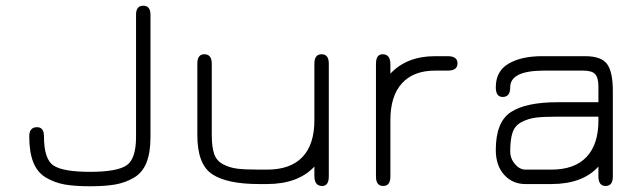

<svg xmlns="http://www.w3.org/2000/svg" viewBox="-20 -648 2261 676"><path d="M296.9 -43Q389.6 -43 424.3 -64.9Q459 -86.9 459 -166V-596.7Q459 -627.9 484.4 -627.9Q509.8 -627.9 509.8 -595.7V-165Q509.8 -110.4 495.6 -75.2Q481.4 -40 451.7 -22.5Q421.9 -4.9 386.2 1.5Q350.6 7.8 296.9 7.8Q243.2 7.8 207.5 1.5Q171.9 -4.9 141.6 -22.9Q111.3 -41 97.2 -76.7Q83 -112.3 83 -168Q83 -200.2 110.4 -200.2Q134.8 -200.2 134.8 -168Q134.8 -86.9 168.9 -64.9Q203.1 -43 296.9 -43Z M919.9 -50.8Q1002.9 -50.8 1044.9 -95.2Q1086.9 -139.6 1086.9 -224.6V-423.8Q1086.9 -457 1112.3 -457Q1137.7 -457 1137.7 -423.8V-27.3Q1137.7 6.8 1114.3 6.8Q1086.9 6.8 1086.9 -28.3V-61.5Q1029.3 0 919.9 0H891.6Q779.3 0 727.1 -34.7Q674.8 -69.3 674.8 -171.9V-423.8Q674.8 -457 699.2 -457Q725.6 -457 725.6 -423.8V-172.9Q725.6 -130.9 733.9 -106.4Q742.2 -82 765.1 -69.8Q788.1 -57.6 814.9 -54.2Q841.8 -50.8 891.6 -50.8Z M1511.7 -399.4Q1435.5 -399.4 1395 -354.5Q1354.5 -309.6 1354.5 -225.6V-26.4Q1354.5 6.8 1329.1 6.8Q1303.7 6.8 1303.7 -26.4V-422.9Q1303.7 -457 1327.1 -457Q1354.5 -457 1354.5 -421.9V-388.7Q1412.1 -450.2 1511.7 -450.2H1556.6Q1590.8 -450.2 1590.8 -424.8Q1590.8 -399.4 1556.6 -399.4Z M1943.4 -237.3Q1893.6 -237.3 1866.7 -233.9Q1839.8 -230.5 1816.4 -218.3Q1793 -206.1 1784.7 -181.6Q1776.4 -157.2 1776.4 -115.2Q1776.4 -89.8 1793 -70.3Q1809.6 -50.8 1830.1 -50.8H1920.9Q2002.9 -50.8 2044.9 -95.2Q2086.9 -139.6 2086.9 -222.7V-237.3ZM1943.4 -288.1H2086.9V-343.8Q2086.9 -374 2075.7 -386.7Q2064.5 -399.4 2033.2 -399.4H1895.5Q1776.4 -399.4 1776.4 -340.8Q1776.4 -306.6 1750 -306.6Q1725.6 -306.6 1725.6 -340.8Q1725.6 -397.5 1770.5 -423.8Q1815.4 -450.2 1888.7 -450.2H2040Q2096.7 -450.2 2117.2 -422.9Q2137.7 -395.5 2137.7 -327.1V-26.4Q2137.7 6.8 2112.3 6.8Q2086.9 6.8 2086.9 -27.3V-61.5Q2031.2 0 1920.9 0H1830.1Q1784.2 0 1754.9 -32.7Q1725.6 -65.4 1725.6 -120.1Q1725.6 -218.8 1778.8 -253.4Q1832 -288.1 1943.4 -288.1Z"/></svg>

Font: Jura
Style: Book
Weight: 400
Version: Version 2.3